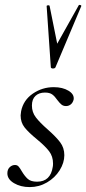

<svg xmlns="http://www.w3.org/2000/svg" viewBox="-20 -751 351 782"><path d="M10 -45Q10 -61 19.5 -70Q29 -79 41 -79Q50 -79 55.5 -73Q61 -67 69 -53Q81 -33 93.5 -22Q106 -11 131 -11Q186 -11 195 -72Q196 -77 196 -85Q196 -114 180 -135Q164 -156 130 -184Q97 -211 80.5 -231.5Q64 -252 64 -281Q64 -286 66 -298Q75 -343 113.5 -369.5Q152 -396 199 -396Q235 -396 259 -381.5Q283 -367 280 -346Q277 -333 268.5 -326Q260 -319 249 -319Q238 -319 230.5 -325Q223 -331 214 -343Q203 -359 192.5 -366.5Q182 -374 163 -374Q139 -374 124.5 -360.5Q110 -347 110 -321Q110 -294 126 -273Q142 -252 174 -224Q208 -194 225 -171.5Q242 -149 242 -119Q242 -88 223 -57.5Q204 -27 171.5 -8Q139 11 101 11Q64 11 37 -5Q10 -21 10 -45ZM182 -727 213 -573 301 -730Q301 -731 304 -731Q307 -731 309.5 -729.5Q312 -728 311 -726L206 -477Q204 -472 195 -472Q192 -472 189.5 -473.5Q187 -475 187 -477L170 -726Q170 -729 175.5 -729.5Q181 -730 182 -727Z"/></svg>

Font: Cormorant Garamond
Style: Italic
Weight: 400
Italic angle: -10°
Designer: Christian Thalmann (Catharsis Fonts)
Foundry: Catharsis Fonts
Version: Version 4.000